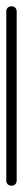

<svg xmlns="http://www.w3.org/2000/svg" viewBox="-20 -590 73 610"><path d="M0 -17H33V-554H0ZM17 -33Q9 -33 4.5 -28.5Q0 -24 0 -17Q0 -9 4.5 -4.5Q9 0 17 0Q24 0 28.5 -4.5Q33 -9 33 -17Q33 -24 28.5 -28.5Q24 -33 17 -33ZM17 -570Q9 -570 4.5 -565.5Q0 -561 0 -554Q0 -546 4.5 -541.5Q9 -537 17 -537Q24 -537 28.5 -541.5Q33 -546 33 -554Q33 -561 28.5 -565.5Q24 -570 17 -570Z"/></svg>

Font: Wavefont Light
Style: Regular
Weight: 300
Version: Version 3.004;gftools[0.9.33]